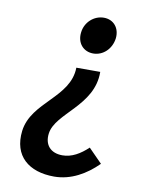

<svg xmlns="http://www.w3.org/2000/svg" viewBox="-80 -559 604 807"><g transform="rotate(10 222.0 -156.0)"><path d="M322 -276H220C218 -147 58 -102 42 25C29 134 99 191 207 191C279 191 342 154 392 104L334 45C301 76 266 97 226 97C174 97 148 64 154 17C165 -73 324 -130 322 -276ZM362 -426C367 -470 340 -503 298 -503C256 -503 219 -470 214 -426C208 -380 237 -347 279 -347C321 -347 356 -380 362 -426Z"/></g></svg>

Font: Falling Sky
Style: Obl
Weight: 400
Designer: Paul D. Hunt
Foundry: Adobe Systems Incorporated
Version: Version 1.02